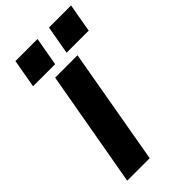

<svg xmlns="http://www.w3.org/2000/svg" viewBox="-261 -934 1008 1008"><g transform="rotate(-45 243.5 -429.5)"><path d="M323 -859H487L459 -700H295ZM74 -859H238L210 -700H46ZM160 -650H326L212 0H45Z"/></g></svg>

Font: Overused Grotesk ExtraBold
Style: Italic
Weight: 800
Italic angle: -10°
Version: Version 0.003